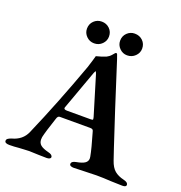

<svg xmlns="http://www.w3.org/2000/svg" viewBox="-149 -943 1011 1072"><g transform="rotate(20 356.5 -407.0)"><path d="M-4 -10Q-4 -18 2.5 -23Q9 -28 23 -33Q85 -49 108 -103Q198 -310 286 -553Q295 -580 300.5 -599.5Q306 -619 308 -626Q344 -635 365 -644Q381 -652 391.5 -664.5Q402 -677 404 -679Q412 -685 416 -677Q418 -673 425 -652Q462 -534 510.5 -385.5Q559 -237 578 -180L601 -112Q614 -74 635 -56.5Q656 -39 690 -31Q717 -25 717 -9Q717 3 694 3L625 1Q580 -2 540 -2Q518 -2 468 0Q422 2 405 2Q394 2 387 -1.5Q380 -5 380 -12Q380 -28 407 -33Q441 -39 456.5 -49.5Q472 -60 472 -78Q472 -85 471 -88Q463 -132 436 -224Q434 -233 429.5 -236Q425 -239 415 -239H235Q223 -239 218 -221Q188 -132 181 -99Q180 -94 180 -85Q180 -64 194.5 -52Q209 -40 241 -32Q268 -26 268 -11Q268 -5 261.5 -1.5Q255 2 244 2L196 1Q162 -1 140 -1Q126 -1 107.5 0.5Q89 2 80 2Q52 5 24 5Q-4 5 -4 -10ZM401 -285Q409 -285 412 -286Q415 -287 415 -291Q415 -292 413 -302L343 -533Q338 -547 336 -547Q335 -547 329 -534L245 -302Q243 -298 243 -294Q243 -285 262 -285ZM209 -754Q209 -782 228 -800.5Q247 -819 274 -819Q302 -819 321 -800.5Q340 -782 340 -754Q340 -728 321 -709Q302 -690 274 -690Q247 -690 228 -709Q209 -728 209 -754ZM406 -754Q406 -782 425 -800.5Q444 -819 470 -819Q499 -819 518 -800.5Q537 -782 537 -754Q537 -728 517.5 -709Q498 -690 470 -690Q444 -690 425 -709Q406 -728 406 -754Z"/></g></svg>

Font: EB Garamond SemiBold
Style: Regular
Weight: 600
Designer: Georg Duffner and Octavio Pardo
Foundry: Georg Duffner
Version: Version 1.000